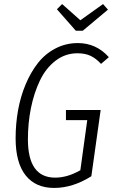

<svg xmlns="http://www.w3.org/2000/svg" viewBox="-20 -906 553 937"><path d="M482.9 -886.2 506.8 -858.9 383.8 -755.9H350.1L257.8 -860.8L283.2 -886.2L372.1 -807.1ZM359.9 -695.8Q449.7 -695.8 511.2 -627L473.1 -594.2Q447.3 -622.1 420.9 -634Q394.5 -646 357.9 -646Q298.3 -646 251 -609.6Q203.6 -573.2 174.8 -512.9Q146 -452.6 131.1 -379.2Q116.2 -305.7 116.2 -226.1Q116.2 -39.1 249 -39.1Q309.1 -39.1 372.1 -75.2L405.8 -319.8H301.8V-369.1H471.2L425.8 -45.9Q335 11.2 244.1 11.2Q153.8 11.2 105 -50.3Q56.2 -111.8 56.2 -231Q56.2 -301.3 68.1 -367.9Q80.1 -434.6 105 -494.1Q129.9 -553.7 165.3 -598.6Q200.7 -643.6 251 -669.7Q301.3 -695.8 359.9 -695.8Z"/></svg>

Font: Fira Sans Compressed Light
Style: Italic
Weight: 300
Width: 3
Italic angle: -8°
Designer: Carrois Corporate & Edenspiekermann AG
Foundry: Carrois Corporate GbR & Edenspiekermann AG
Version: Version 4.203;PS 004.203;hotconv 1.0.88;makeotf.lib2.5.64775